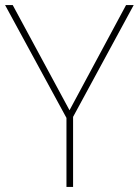

<svg xmlns="http://www.w3.org/2000/svg" viewBox="-20 -734 545 754"><path d="M253 -301 475 -714H505L267 -275V0H241V-271L0 -714H30Z"/></svg>

Font: Noto Sans Oriya Thin
Style: Regular
Weight: 100
Designer: Amélie Bonet and Sol Matas
Foundry: Google LLC
Version: Version 2.006; ttfautohint (v1.8.4.7-5d5b)